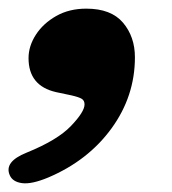

<svg xmlns="http://www.w3.org/2000/svg" viewBox="-38 -218 398 444"><path d="M91.5 -5Q28 -19.5 28 -83.5Q28 -111.5 45 -137.8Q62 -164 92 -181Q122 -198 161.5 -198Q219 -198 246.5 -165.5Q274 -133 274 -85.5Q274 4.5 219.8 79Q165.5 153.5 73.5 192.5Q35 208.5 13 205.5Q-9 202.5 -15.5 187Q-29 156 23.5 135Q95 106 126.2 73.2Q157.5 40.5 157.5 23.5Q157.5 14.5 151 10.5Q144.5 6.5 127 2.5Z"/></svg>

Font: Fraunces 9pt S050 Black
Style: Italic
Weight: 900
Italic angle: -16°
Version: Version 1.000; ttfautohint (v1.8.3)